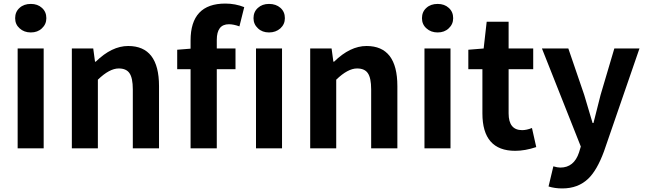

<svg xmlns="http://www.w3.org/2000/svg" viewBox="-20 -832 3620 1077"><path d="M79 -560H225V0H79ZM90 -673Q65 -695 65 -730Q65 -766 90 -788Q114 -810 153 -810Q191 -810 215 -788Q240 -766 240 -730Q240 -696 215 -673Q191 -650 153 -650Q115 -650 90 -673Z M383 -560H503L513 -486H517Q607 -574 699 -574Q872 -574 872 -349V0H725V-331Q725 -395 706 -422Q688 -448 646 -448Q594 -448 529 -385V0H383Z M1049 -605Q1049 -812 1244 -812Q1300 -812 1350 -792L1323 -684Q1290 -696 1264 -696Q1196 -696 1196 -608V-560H1301V-444H1196V0H1049V-444H974V-553L1049 -559ZM1427 -673Q1402 -696 1402 -730Q1402 -766 1427 -788Q1451 -810 1489 -810Q1528 -810 1553 -788Q1578 -766 1578 -730Q1578 -696 1553 -673Q1527 -650 1489 -650Q1451 -650 1427 -673ZM1416 -560H1562V0H1416Z M1720 -560H1840L1850 -486H1854Q1944 -574 2036 -574Q2209 -574 2209 -349V0H2062V-331Q2062 -395 2043 -422Q2025 -448 1983 -448Q1931 -448 1866 -385V0H1720Z M2361 -560H2507V0H2361ZM2372 -673Q2347 -695 2347 -730Q2347 -766 2372 -788Q2396 -810 2435 -810Q2473 -810 2497 -788Q2522 -766 2522 -730Q2522 -696 2497 -673Q2473 -650 2435 -650Q2397 -650 2372 -673Z M2686 -196V-444H2607V-553L2693 -560L2710 -710H2833V-560H2971V-444H2833V-196Q2833 -102 2909 -102Q2934 -102 2964 -114L2988 -7Q2925 14 2870 14Q2686 14 2686 -196Z M3057 214 3084 101Q3107 108 3123 108Q3200 108 3228 23L3238 -10L3020 -560H3168L3257 -300L3304 -142H3309Q3316 -168 3329 -221Q3343 -274 3349 -300L3426 -560H3567L3368 17Q3329 123 3280 170Q3223 225 3134 225Q3092 225 3057 214Z"/></svg>

Font: Noto Sans Tobesmart edit
Style: Bold
Weight: 700
Designer: Ryoko NISHIZUKA  (kana & ideographs); Paul D. Hunt (Latin, Greek & Cyrillic); Wenlong ZHANG  (bopomofo); Sandoll Communi
Foundry: Adobe Systems Incorporated
Version: Version 1.005 Oct 7, 2021